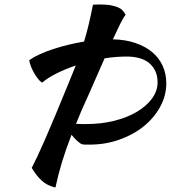

<svg xmlns="http://www.w3.org/2000/svg" viewBox="-20 -758 764 859"><path d="M724 -385Q724 -330 696.5 -280Q669 -230 622.5 -192.5Q576 -155 513.5 -133Q451 -111 381 -111Q370 -111 362.5 -111Q355 -111 345 -113Q323 -126 300 -155Q275 -91 257.5 -33.5Q240 24 228 81Q190 72 166 49.5Q142 27 122 -7Q132 -26 146.5 -56.5Q161 -87 181 -133Q201 -179 227.5 -242Q254 -305 289 -391L319 -465Q272 -449 233 -429.5Q194 -410 168 -388Q159 -394 149.5 -406Q140 -418 132 -432.5Q124 -447 118 -462Q112 -477 111 -489Q131 -503 158.5 -515.5Q186 -528 218 -538.5Q250 -549 285 -557.5Q320 -566 356 -572Q367 -607 376 -645Q385 -683 396 -737Q404 -737 410.5 -737.5Q417 -738 424 -738Q457 -738 477.5 -734Q498 -730 510.5 -724Q523 -718 530 -709.5Q537 -701 542 -692Q531 -678 517 -649.5Q503 -621 485 -582Q540 -581 584.5 -566Q629 -551 660 -525.5Q691 -500 707.5 -464Q724 -428 724 -385ZM375 -331Q359 -297 345.5 -265.5Q332 -234 320 -204Q331 -203 342.5 -203Q354 -203 366 -203Q433 -203 491 -217.5Q549 -232 592 -257.5Q635 -283 660 -317Q685 -351 685 -390Q685 -442 650 -473.5Q615 -505 546 -505Q523 -505 498 -503Q473 -501 448 -497Q431 -459 413 -417.5Q395 -376 375 -331Z"/></svg>

Font: Sweet Mavka Script
Style: Regular
Weight: 500
Designer: Pablo Impallari/Anastassiya Vishnevskaya
Foundry: Pablo Impallari/ Anastassiya Vishnevskaya
Version: Version 2.0/www.impallari.com/   behance.net/sweetcherry